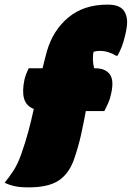

<svg xmlns="http://www.w3.org/2000/svg" viewBox="-59 -790 570 830"><path d="M261 -101Q239 -39 194.5 -9.5Q150 20 65 20Q23 20 -1.5 13.5Q-26 7 -39 0Q-20 -23 -1 -52Q18 -81 33 -124Q51 -175 64 -223.5Q77 -272 87 -319Q54 -332 45 -364Q36 -396 47 -447Q52 -468 65 -495H125Q129 -513 134 -531.5Q139 -550 144 -569Q170 -659 236.5 -714.5Q303 -770 405 -770Q436 -770 453.5 -762Q471 -754 479 -740Q490 -722 490.5 -697.5Q491 -673 481 -633Q475 -608 467.5 -588.5Q460 -569 449 -549H443Q427 -559 409 -564.5Q391 -570 373 -570Q364 -570 357.5 -569Q351 -568 345 -566Q339 -529 348 -495H352Q396 -495 415.5 -469Q435 -443 421 -383Q417 -363 408.5 -344Q400 -325 392 -310H312Q303 -260 291.5 -208Q280 -156 261 -101Z"/></svg>

Font: Recursive Sn Csl St XBk
Style: Italic
Weight: 1000
Italic angle: -15°
Version: Version 1.085;hotconv 1.1.0;makeotfexe 2.6.0; ttfautohint (v